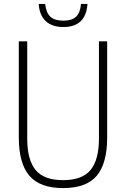

<svg xmlns="http://www.w3.org/2000/svg" viewBox="-20 -951 643 980"><path d="M302 9Q183.5 9 129.8 -54.2Q76 -117.5 76 -249V-740H119V-243Q119 -136 161.5 -83.8Q204 -31.5 302 -31.5Q400 -31.5 442.5 -83.8Q485 -136 485 -243V-740H527V-249Q527 -117.5 474 -54.2Q421 9 302 9ZM303 -813Q246.5 -813 214 -842.8Q181.5 -872.5 177.5 -931H210.5Q215.5 -885.5 237.2 -865.5Q259 -845.5 303 -845.5Q347 -845.5 368.2 -865.5Q389.5 -885.5 393.5 -931H426.5Q418.5 -813 303 -813Z"/></svg>

Font: Encode Sans Condensed ExtraLight
Style: Regular
Weight: 200
Width: 3
Designer: Multiple Designers
Foundry: Impallari Type
Version: Version 3.000; ttfautohint (v1.8.3) -l 8 -r 50 -G 200 -x 14 